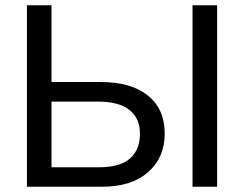

<svg xmlns="http://www.w3.org/2000/svg" viewBox="-20 -708 925 728"><path d="M604.5 -201.7Q604.5 -110.4 541.5 -55.2Q478.5 0 367.7 0H82V-688H175.3V-397H361.8Q477.1 -397 540.8 -345.7Q604.5 -294.4 604.5 -201.7ZM803.2 -688V0H710V-688ZM510.7 -200.7Q510.7 -259.8 470.7 -291.3Q430.7 -322.8 350.6 -322.8H175.3V-73.7H354.5Q434.6 -73.7 472.7 -106.9Q510.7 -140.1 510.7 -200.7Z"/></svg>

Font: Arimo
Style: Regular
Weight: 400
Designer: Steve Matteson
Foundry: Monotype Imaging Inc.
Version: Version 1.33